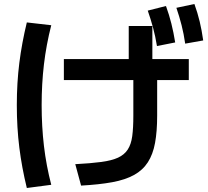

<svg xmlns="http://www.w3.org/2000/svg" viewBox="-20 -875 1040 959"><path d="M356 -55Q433 -59 485.5 -66Q538 -73 569.5 -87.5Q601 -102 618 -128Q635 -154 640.5 -195Q646 -236 646 -298V-535H623V-745H741V-535H765V-298Q765 -219 754.5 -161.5Q744 -104 718.5 -64.5Q693 -25 649.5 -1Q606 23 541 35Q476 47 385 52ZM114 64Q89 -38 76.5 -138Q64 -238 64 -350Q64 -461 76.5 -560.5Q89 -660 114 -763L236 -749Q211 -651 199.5 -553.5Q188 -456 188 -350Q188 -244 199.5 -146Q211 -48 236 48ZM299 -475V-580H923V-475ZM764 -645Q756 -694 744.5 -736.5Q733 -779 718 -822L809 -845Q825 -801 836 -757Q847 -713 855 -663ZM905 -657Q898 -706 887 -749Q876 -792 861 -836L951 -855Q967 -811 977.5 -767Q988 -723 995 -673Z"/></svg>

Font: M PLUS 1 Code SemiBold
Style: Regular
Weight: 600
Designer: Coji Morishita
Foundry: UNDERFOREST DESIGN
Version: Version 1.005